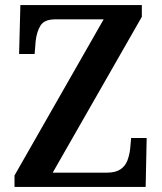

<svg xmlns="http://www.w3.org/2000/svg" viewBox="-20 -734 636 754"><path d="M37 0V-45L387 -658H197Q154 -658 139 -633.5Q124 -609 120 -572L116 -522H55L60 -714H537V-668L187 -56H400Q434 -56 453 -69Q472 -82 480 -103Q488 -124 491 -148L495 -192H556L552 0Z"/></svg>

Font: Noto Serif SemiCondensed SemiBold
Style: Regular
Weight: 600
Width: 4
Designer: Monotype Design Team
Foundry: Monotype Imaging Inc.
Version: Version 2.013; ttfautohint (v1.8.4.7-5d5b)